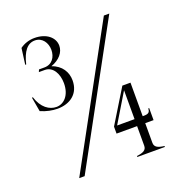

<svg xmlns="http://www.w3.org/2000/svg" viewBox="-129 -822 872 931"><g transform="rotate(-20 307.0 -356.5)"><path d="M139 -352C203 -352 254 -387 254 -457C254 -499 231 -539 181 -556C226 -572 251 -603 251 -637C251 -678 213 -713 150 -713C123 -713 97 -705 75 -689L64 -606H69C84 -669 109 -701 148 -701C186 -701 208 -667 208 -631C208 -594 187 -562 147 -562H119L114 -550H144C188 -550 210 -505 210 -458C210 -395 175 -362 137 -362C101 -362 63 -387 45 -445H40L53 -371C82 -358 113 -352 139 -352ZM514 -40V-141H557V-203H552C552 -184 544 -177 521 -177H514V-350H472L366 -177V-141H472V-40C472 -18 456 -9 422 -5V0H564V-5C531 -9 514 -17 514 -40ZM382 -177 472 -326V-177ZM504 -700 122 0H150L532 -700Z"/></g></svg>

Font: Sprat Condensed Thin
Style: Regular
Weight: 100
Width: 3
Designer: Ethan Nakache
Foundry: Collletttivo
Version: Version 2.000;Glyphs 3.2 (3217)